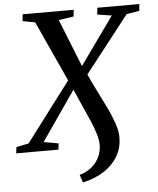

<svg xmlns="http://www.w3.org/2000/svg" viewBox="-91 -795 853 1034"><g transform="rotate(-5 335.5 -278.0)"><path d="M315 187.5 301 145.5Q340 134.5 367 111.8Q394 89 408.2 58.5Q422.5 28 422.5 -6.5Q422.5 -33 412 -67.2Q401.5 -101.5 384.5 -141Q367.5 -180.5 347.5 -224.2Q327.5 -268 307.5 -314.5L123 -47.5L203 -33.5L199 0H-29.5L-25 -33.5L41.5 -47L283.5 -367L134 -693.5L66.5 -706.5L71 -743H346.5L342.5 -707L261.5 -695L364.5 -437.5L548 -694.5L470.5 -706.5L474 -743H701.5L697.5 -706.5L628.5 -695L389.5 -389.5Q411 -341.5 435.8 -293Q460.5 -244.5 482.5 -198.5Q504.5 -152.5 518.2 -111.8Q532 -71 532 -38Q532 17 506.5 62.2Q481 107.5 432.8 139.8Q384.5 172 315 187.5Z"/></g></svg>

Font: Merriweather 60pt Medium
Style: Italic
Weight: 500
Italic angle: -7.8°
Version: Version 2.101